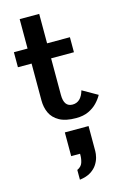

<svg xmlns="http://www.w3.org/2000/svg" viewBox="-158 -769 802 1235"><g transform="rotate(-15 242.5 -151.0)"><path d="M293 9Q223 9 182 -14Q141 -37 123.5 -74.5Q106 -112 106 -158V-404H15V-504H106V-700H236V-504H388V-404H236V-160Q236 -81 293 -81Q350 -81 371 -155L471 -98Q457 -72 433.5 -47.5Q410 -23 375.5 -7Q341 9 293 9ZM213 398V333Q241 320 249 296Q257 272 257 246V237H198V79H356V246Q356 263 350.5 286Q345 309 330 332.5Q315 356 287 374Q259 392 213 398Z"/></g></svg>

Font: Panamera
Style: Bold
Weight: 700
Designer: Bastien Sozeau
Foundry: NBR — Bastien Sozeau
Version: Version 3.002; ttfautohint (v1.8.4.7-5d5b);gftools[0.9.33]